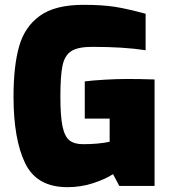

<svg xmlns="http://www.w3.org/2000/svg" viewBox="-20 -770 715 795"><path d="M36 -370Q36 -496 59 -577.5Q82 -659 145 -704.5Q208 -750 325 -750Q405 -750 457.5 -741.5Q510 -733 583 -713V-562Q493 -576 362 -576Q303 -576 275.5 -558.5Q248 -541 239 -499Q230 -457 230 -370Q230 -288 239 -246Q248 -204 268 -188.5Q288 -173 324 -173Q387 -173 434 -183V-279H331V-433Q362 -437 413 -440Q464 -443 506 -443Q558 -443 620 -441V0H474L448 -49Q418 -29 367 -12Q316 5 259 5Q132 5 84 -94.5Q36 -194 36 -370Z"/></svg>

Font: Exo Black
Style: Regular
Weight: 900
Designer: Natanael Gama
Foundry: Natanael Gama
Version: Version 1.500; ttfautohint (v1.6)